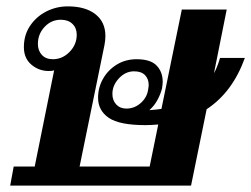

<svg xmlns="http://www.w3.org/2000/svg" viewBox="-20 -583 789 603"><path d="M629 -240 580 0H12L23 -60H89L150 -362Q145 -360 133 -360Q102 -360 78.5 -380Q55 -400 55 -435Q55 -473 74.5 -502Q94 -531 125.5 -547Q157 -563 193 -563Q248 -563 279.5 -538.5Q311 -514 311 -470Q311 -456 308 -441L230 -60H450L477 -192Q451 -190 437 -190Q355 -190 321.5 -213Q288 -236 288 -276Q288 -308 303.5 -335.5Q319 -363 346.5 -380Q374 -397 409 -397Q453 -397 472 -377Q491 -357 491 -326Q491 -320 489 -306Q485 -289 475 -270Q465 -251 449 -237Q475 -239 487 -241L551 -553H692L652 -353Q663 -373 671 -401H749Q710 -293 629 -240ZM221 -474Q221 -495 207.5 -508Q194 -521 171 -521Q141 -521 120 -498.5Q99 -476 99 -445Q99 -424 111.5 -410.5Q124 -397 146 -397Q176 -397 198.5 -420Q221 -443 221 -474ZM447 -316Q447 -335 435.5 -347Q424 -359 401 -359Q374 -359 353.5 -337Q333 -315 333 -288Q333 -268 345 -255Q357 -242 377 -242Q402 -242 421.5 -259Q441 -276 445 -300Q447 -312 447 -316Z"/></svg>

Font: Taviraj SemiBold
Style: Italic
Weight: 600
Italic angle: -12°
Designer: Katatrad Team
Foundry: CadsonDemak
Version: Version 1.001